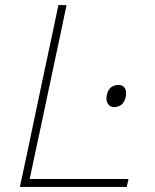

<svg xmlns="http://www.w3.org/2000/svg" viewBox="-20 -733 606 753"><path d="M58 0Q71 -60 83 -116.5Q94.5 -173 108.5 -238L158 -472.5Q172.5 -539.5 184.5 -596.2Q196.5 -653 209 -713H241Q228.5 -653 216.5 -596.2Q204.5 -539.5 190 -472L141.5 -242.5Q129 -184.5 118.2 -134Q107.5 -83.5 96.5 -31H484L477 0ZM427 -313Q411.5 -313 403 -326Q397.5 -334.5 397.5 -346.5Q397.5 -352.5 399 -360Q403.5 -382.5 416.5 -391.2Q429.5 -400 445 -400Q461.5 -400 469.5 -387.5Q474.5 -379.5 474.5 -367.5Q474.5 -361 473 -353Q468.5 -332 456.5 -322.5Q444.5 -313 427 -313Z"/></svg>

Font: Heraclito Thin
Style: Italic
Weight: 100
Italic angle: -12°
Designer: Kostas Bartsokas (font) & Cristiano Sobral (main changes)
Foundry: Kostas Bartsokas (font) & Cristiano Sobral (main changes)
Version: Version 1.00;July 8, 2020;FontCreator 13.0.0.2655 64-bit